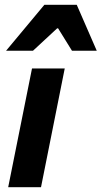

<svg xmlns="http://www.w3.org/2000/svg" viewBox="-20 -782 424 802"><path d="M14.2 0 113.7 -496H250.4L151.3 0ZM5.3 -570 165.3 -761.9H300.6L384.2 -570H280.7L222.7 -663.6H218.7L117.7 -570Z"/></svg>

Font: Source Sans 3 VF
Style: Italic
Weight: 200
Italic angle: -11°
Designer: Paul D. Hunt
Foundry: Adobe Systems Incorporated
Version: Version 3.042;hotconv 1.0.118;makeotfexe 2.5.65603